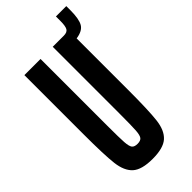

<svg xmlns="http://www.w3.org/2000/svg" viewBox="-248 -830 891 891"><g transform="rotate(-45 197.5 -384.5)"><path d="M395 -777V-751Q395 -693 380.5 -668Q366 -643 323 -637V-300Q323 -164 316 -105.5Q309 -47 278.5 -19.5Q248 8 177 8Q106 8 75.5 -19.5Q45 -47 38 -105.5Q31 -164 31 -300V-688H137V-250Q137 -171 139 -141Q141 -111 149 -101Q157 -91 177 -91Q197 -91 205 -101Q213 -111 215 -141Q217 -171 217 -250V-688H290Q312 -688 319.5 -701Q327 -714 327 -748V-777Z"/></g></svg>

Font: Saira Ultra Condensed
Style: Bold
Weight: 700
Width: 1
Designer: Hector Gatti with collaboration of the Omnibus-Type team
Foundry: Omnibus-Type
Version: Version 1.001; ttfautohint (v1.8)